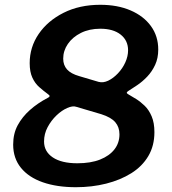

<svg xmlns="http://www.w3.org/2000/svg" viewBox="-20 -772 718 802"><path d="M399 -752Q471 -752 525.5 -728.5Q580 -705 610.5 -663Q641 -621 641 -565Q641 -529 628 -501Q615 -473 595 -452Q575 -431 553.5 -416.5Q532 -402 516 -392Q510 -388 509.5 -385Q509 -382 516 -378Q530 -370 548.5 -358.5Q567 -347 584.5 -330Q602 -313 613.5 -286Q625 -259 625 -220Q625 -163 599.5 -120Q574 -77 528.5 -48.5Q483 -20 423.5 -5Q364 10 297 10Q218 10 159 -10.5Q100 -31 67.5 -71Q35 -111 35 -168Q35 -214 54 -249Q73 -284 105 -312.5Q137 -341 179 -363Q186 -366 187 -370Q188 -374 180 -379Q161 -393 143.5 -408.5Q126 -424 115 -448Q104 -472 104 -508Q104 -575 141.5 -630Q179 -685 245.5 -718.5Q312 -752 399 -752ZM399 -652Q353 -652 318 -634.5Q283 -617 263.5 -588.5Q244 -560 244 -527Q244 -500 260 -482Q276 -464 311 -454L392 -430Q411 -425 432 -435Q453 -445 472.5 -465.5Q492 -486 503.5 -511.5Q515 -537 515 -562Q515 -603 484 -627.5Q453 -652 399 -652ZM303 -90Q359 -90 398 -105.5Q437 -121 458 -148Q479 -175 479 -211Q479 -241 461.5 -261.5Q444 -282 403 -295L298 -326Q284 -331 261 -321Q238 -311 216 -290Q194 -269 179 -241Q164 -213 164 -181Q164 -139 200.5 -114.5Q237 -90 303 -90Z"/></svg>

Font: Libre Franklin Thin SemiBold
Style: Italic
Weight: 600
Italic angle: -8°
Version: Version 3.000